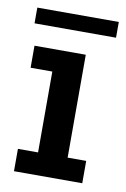

<svg xmlns="http://www.w3.org/2000/svg" viewBox="-66 -559 395 601"><g transform="rotate(10 131.5 -258.5)"><path d="M21 0V-71H85V-328H16V-398H179V-71H238V0ZM4 -467V-517H263V-467Z"/></g></svg>

Font: Rokkitt Medium
Style: Regular
Weight: 500
Version: Version 3.103